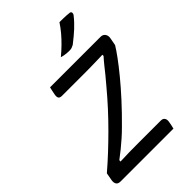

<svg xmlns="http://www.w3.org/2000/svg" viewBox="-269 -1045 1154 1154"><g transform="rotate(-45 307.5 -468.5)"><path d="M498 0H49Q28 0 20.5 -12Q13 -24 16 -43L25 -93Q74 -135 120.5 -178.5Q167 -222 212.5 -267.5Q258 -313 303 -362Q348 -411 393 -465Q418 -494 437 -517.5Q456 -541 473 -562.5Q490 -584 510 -606V-616Q483 -615 459.5 -614.5Q436 -614 414.5 -613.5Q393 -613 371 -613Q349 -613 324 -613H164Q146 -613 140.5 -622Q135 -631 138 -648Q140 -662 143.5 -676Q147 -690 149 -700H579Q588 -700 595.5 -696.5Q603 -693 608 -686Q613 -679 614.5 -670.5Q616 -662 614 -651L605 -603Q590 -578 561.5 -539Q533 -500 492 -450Q451 -400 399 -343Q347 -286 285 -225Q260 -200 235 -178Q210 -156 185.5 -136Q161 -116 134 -96L133 -85Q173 -87 211.5 -87.5Q250 -88 293 -88H478Q496 -88 503.5 -77Q511 -66 508 -48Q506 -35 503.5 -23.5Q501 -12 498 0ZM466 -937Q485 -937 498.5 -936.5Q512 -936 524 -935.5Q536 -935 551 -933Q559 -931 560.5 -923.5Q562 -916 557 -908Q542 -889 528 -874Q514 -859 499 -845Q484 -831 466.5 -816.5Q449 -802 426 -784Q417 -779 408.5 -776Q400 -773 388 -773Q375 -773 364 -774Q353 -775 343 -777Q333 -779 323 -782Q353 -807 378 -831.5Q403 -856 425 -882Q447 -908 466 -937Z"/></g></svg>

Font: Rec Mono Semicasual
Style: Italic
Weight: 400
Italic angle: -10°
Version: Version 1.085; ttfautohint (v1.8.4.7-5d5b)